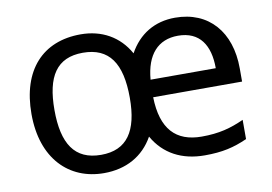

<svg xmlns="http://www.w3.org/2000/svg" viewBox="-64 -646 1074 757"><g transform="rotate(-10 473.0 -267.5)"><path d="M677 -545C595 -545 531 -506 492 -435C452 -507 383 -545 299 -545C147 -545 54 -445 54 -269C54 -90 156 10 296 10C384 10 454 -28 495 -101C537 -27 608 10 699 10C770 10 816 -1 870 -25V-102C817 -78 770 -65 700 -65C597 -65 541 -123 538 -251H894V-304C894 -450 812 -545 677 -545ZM676 -473C763 -473 801 -413 801 -321H540C548 -420 596 -473 676 -473ZM295 -472C400 -472 447 -404 447 -265C447 -132 401 -63 297 -63C191 -63 146 -134 146 -269C146 -403 190 -472 295 -472Z"/></g></svg>

Font: Noto Sans Miao
Style: Regular
Weight: 400
Designer: Monotype Design Team
Foundry: Monotype Imaging Inc.
Version: Version 2.003